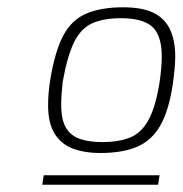

<svg xmlns="http://www.w3.org/2000/svg" viewBox="-20 -776 501 527"><path d="M96 -269 100 -295H418L414 -269ZM254 -356Q213 -356 180.5 -368Q148 -380 130 -409Q112 -438 112 -487Q112 -504 113.5 -521.5Q115 -539 118 -558Q131 -636 154 -679Q177 -722 217.5 -739Q258 -756 318 -756Q370 -756 401 -741Q432 -726 446.5 -695.5Q461 -665 461 -621Q461 -604 459 -584Q457 -564 454 -543Q443 -471 419.5 -430.5Q396 -390 356 -373Q316 -356 254 -356ZM260 -386Q306 -386 337 -398.5Q368 -411 387.5 -446.5Q407 -482 418 -550Q421 -571 422.5 -588.5Q424 -606 424 -621Q424 -678 398.5 -702Q373 -726 312 -726Q264 -726 233 -712Q202 -698 183.5 -660.5Q165 -623 152 -551Q150 -532 149 -517Q148 -502 148 -488Q148 -446 162 -424Q176 -402 201.5 -394Q227 -386 260 -386Z"/></svg>

Font: Exo Thin ExtraLight
Style: Italic
Weight: 250
Italic angle: -9°
Version: Version 2.000